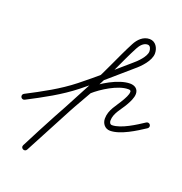

<svg xmlns="http://www.w3.org/2000/svg" viewBox="-167 -694 1076 1134"><g transform="rotate(20 370.5 -126.5)"><path d="M10.1 27.5C10.1 27.5 10.1 27.5 10.1 27.5C109.3 -24.1 205.7 -75.4 293.9 -145.3C383.9 -216.6 469.9 -292.5 556.5 -367.8C556.5 -367.8 556.4 -367.7 556.3 -367.6C556.1 -367.5 556 -367.4 556 -367.4C589.9 -394.9 639.6 -446.2 639.6 -492.3C639.6 -526.3 619.3 -561.8 581.6 -561.8C541.3 -561.8 512.1 -531.7 494.5 -498.2C443 -400.2 402.5 -296.2 348.7 -199.5C348.7 -199.5 348.7 -199.4 348.6 -199.3C348.6 -199.3 348.5 -199.2 348.5 -199.2C263.5 -38.6 178.5 122.1 93.5 282.8C88.1 293.1 93.3 302.2 101.1 306.3C108.9 310.4 119.3 309.3 124.6 298.9C200.9 149.2 279.7 1.1 364.1 -144.2C364.2 -144.3 363.3 -143.2 362.4 -142.1C361.5 -141 360.6 -139.9 360.7 -140C406.6 -181.4 499.3 -240.1 562.8 -240.1C571.8 -240.1 580.4 -239.6 580.4 -228.9C580.4 -210.2 565.6 -185.3 556.8 -169.6C531.2 -124.3 492.8 -86.1 492.8 -30.3C492.7 0.3 513.2 27.6 545.5 27.6C610.4 27.6 696.9 -27.7 749.6 -62.4C757.7 -67.7 759.9 -78.6 754.6 -86.6C749.3 -94.7 738.4 -96.9 730.4 -91.6C684.5 -61.4 602 -7.4 545.5 -7.4C533 -7.4 527.7 -19.2 527.8 -30.2C527.8 -76.9 565.4 -113.8 587.2 -152.4C599.6 -174.2 615.4 -203.2 615.4 -228.9C615.4 -260.3 591.5 -275.1 562.8 -275.1C490 -275.1 390 -213.6 337.3 -166C337.2 -165.9 336.4 -164.9 335.5 -163.9C334.7 -162.9 333.9 -161.9 333.9 -161.8C249.1 -15.9 170 132.8 93.4 283.1C88.1 293.4 93.2 302.5 100.9 306.5C108.7 310.5 119.1 309.4 124.5 299.2C209.4 138.5 294.4 -22.2 379.5 -182.8C379.5 -182.8 379.4 -182.7 379.4 -182.7C379.3 -182.6 379.3 -182.5 379.3 -182.5C433.2 -279.5 473.8 -383.7 525.5 -481.8C536.7 -503.1 555.2 -526.8 581.6 -526.8C598.9 -526.8 604.6 -506.1 604.6 -492.3C604.6 -459.2 558.3 -414.3 534 -394.6C534 -394.6 533.9 -394.5 533.7 -394.4C533.6 -394.3 533.5 -394.2 533.5 -394.2C447.3 -319.2 361.7 -243.7 272.1 -172.7C185.7 -104.2 91.1 -54.1 -6.1 -3.5C-14.7 0.9 -18 11.5 -13.5 20.1C-9.1 28.7 1.5 32 10.1 27.5Z"/></g></svg>

Font: FRB American Cursive Guidelines
Style: Italic
Weight: 400
Italic angle: -25°
Version: Version 2.0;Modular Font Editor K font №1